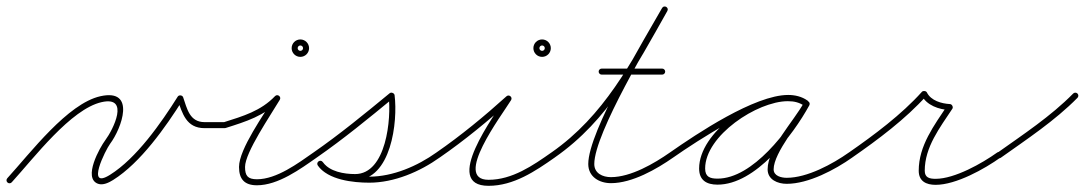

<svg xmlns="http://www.w3.org/2000/svg" viewBox="-21 -566 3423 606"><path d="M2.6 10C6.5 13.6 12.5 13.3 16 9.4C86.3 -67.6 202.6 -221.9 300.1 -243.7C389.6 -263.8 336.1 -156.7 311.4 -123.7C294.2 -100.7 239.7 -3.9 288.3 14C304.2 19.8 323 10.2 336 2.1C422.5 -52 502.2 -165.3 556 -250.9C558 -254 553.1 -256.2 548.1 -256.7C543.1 -257.3 537.8 -256.3 539 -252.9C554.6 -208.1 566.6 -161.5 625 -161.5C646 -161.5 667 -161.5 688 -161.5C693.2 -161.5 697.5 -165.8 697.5 -171C697.5 -176.2 693.2 -180.5 688 -180.5C688 -180.5 688 -180.5 688 -180.5C667 -180.5 646 -180.5 625 -180.5C577.2 -180.5 569.5 -223 557 -259.1C555.8 -262.5 552.5 -264.5 549 -264.9C545.5 -265.3 541.9 -264.1 540 -261.1C487.7 -178 409.8 -66.4 326 -14.1C248.6 34.3 312.1 -92.9 326.6 -112.3C362.7 -160.4 409.8 -287.7 295.9 -262.3C192.3 -239.1 75.6 -84.1 2 -3.4C-1.6 0.5 -1.3 6.5 2.6 10Z M678.9 -168.1C680.5 -163.1 685.9 -160.4 690.9 -161.9C755.8 -182.5 813.6 -200.1 860.9 -249.4C864.7 -253.5 862.4 -258.7 858.4 -261.8C854.4 -264.8 848.7 -265.7 845.8 -260.8C813.2 -205.7 733.4 -96.1 733.4 -39C733.4 -0.9 750.4 18.8 790 18.8C857 18.8 926.8 -32.3 979.4 -69.2C983.7 -72.2 984.8 -78.2 981.8 -82.4C978.8 -86.7 972.8 -87.8 968.6 -84.8C919.7 -50.6 852.2 -0.2 790 -0.2C760.8 -0.2 752.4 -11.4 752.4 -39C752.4 -84.7 833.2 -202.2 862.2 -251.2C865 -256 863.2 -260.9 859.7 -263.5C856.2 -266.2 851 -266.6 847.1 -262.6C802.4 -215.9 746.7 -199.6 685.1 -180.1C680.1 -178.5 677.4 -173.1 678.9 -168.1ZM935.5 -414C935.5 -409.3 931.7 -405.5 927 -405.5C922.3 -405.5 918.5 -409.3 918.5 -414C918.5 -418.7 922.3 -422.5 927 -422.5C931.7 -422.5 935.5 -418.7 935.5 -414ZM899.5 -414C899.5 -398.8 911.8 -386.5 927 -386.5C942.2 -386.5 954.5 -398.8 954.5 -414C954.5 -429.2 942.2 -441.5 927 -441.5C911.8 -441.5 899.5 -429.2 899.5 -414Z M966.2 -71.6C969.2 -67.3 975.1 -66.2 979.4 -69.2C1062.9 -127.1 1142.7 -192.6 1221 -257.1C1223.6 -259.2 1219.5 -262.4 1214.9 -264.2C1210.3 -266 1205.2 -266.5 1205.6 -263.3C1214.5 -193 1198.7 -16.6 1099.8 -16.6C1065.2 -16.6 1019.1 -24.1 997.8 -54.5C994.1 -59.6 988.4 -59.5 984.5 -56.8C980.7 -54 978.6 -48.7 982.2 -43.5C1014.2 2 1093.6 10.6 1144.5 10.6C1223.2 10.6 1304.1 -24 1367.5 -69.3C1371.8 -72.3 1372.8 -78.3 1369.7 -82.5C1366.7 -86.8 1360.7 -87.8 1356.5 -84.7C1296.3 -41.8 1219.2 -8.4 1144.5 -8.4C1100.8 -8.4 1025.4 -15.1 997.8 -54.5C994.1 -59.6 988.4 -59.5 984.5 -56.8C980.7 -54 978.6 -48.7 982.2 -43.5C1007.5 -7.6 1058.5 2.4 1099.8 2.4C1214 2.4 1235 -182.3 1224.4 -265.7C1224 -268.9 1221.4 -271.5 1218.3 -272.7C1215.2 -274 1211.5 -273.9 1209 -271.8C1131 -207.6 1051.6 -142.4 968.6 -84.8C964.3 -81.8 963.2 -75.9 966.2 -71.6Z M1367.4 -69.2C1367.4 -69.2 1367.4 -69.2 1367.4 -69.2C1444.8 -122.6 1520.5 -185 1590.4 -247.9C1594.4 -251.6 1592.2 -256.9 1588.3 -260.2C1584.4 -263.4 1578.8 -264.6 1575.9 -260C1540.2 -202 1372.3 20.5 1521 20.5C1600.1 20.5 1668.2 -25.4 1730.5 -69.2C1734.8 -72.3 1735.8 -78.2 1732.8 -82.5C1729.7 -86.8 1723.8 -87.8 1719.5 -84.8C1660.9 -43.5 1595.6 1.5 1521 1.5C1408.2 1.5 1561.6 -200.5 1592.1 -250C1594.9 -254.6 1593.3 -259.5 1590 -262.2C1586.7 -265 1581.7 -265.7 1577.6 -262.1C1508.4 -199.6 1433.4 -137.8 1356.6 -84.8C1352.3 -81.8 1351.2 -75.9 1354.2 -71.6C1357.2 -67.3 1363.1 -66.2 1367.4 -69.2ZM1698.5 -414C1698.5 -409.3 1694.7 -405.5 1690 -405.5C1685.3 -405.5 1681.5 -409.3 1681.5 -414C1681.5 -418.7 1685.3 -422.5 1690 -422.5C1694.7 -422.5 1698.5 -418.7 1698.5 -414ZM1662.5 -414C1662.5 -398.8 1674.8 -386.5 1690 -386.5C1705.2 -386.5 1717.5 -398.8 1717.5 -414C1717.5 -429.2 1705.2 -441.5 1690 -441.5C1674.8 -441.5 1662.5 -429.2 1662.5 -414Z M1730.4 -69.2C1730.4 -69.2 1730.4 -69.2 1730.4 -69.2C1899.8 -187.4 1985.8 -355.5 2085.3 -531.3C2088.4 -536.8 2085.8 -541.9 2081.7 -544.3C2077.5 -546.6 2071.9 -546.2 2068.7 -540.7C2016.9 -449 1835.7 -151.8 1835.7 -48.3C1835.7 -7.9 1870.5 12.1 1907.3 12.1C1974.4 12.1 2051.3 -32 2104.4 -69.2C2108.7 -72.2 2109.8 -78.2 2106.8 -82.4C2103.8 -86.7 2097.8 -87.8 2093.6 -84.8C2093.6 -84.8 2093.6 -84.8 2093.6 -84.8C2043.9 -50 1970.1 -6.9 1907.3 -6.9C1881.3 -6.9 1854.7 -18.8 1854.7 -48.3C1854.7 -145.5 2036.2 -444.6 2085.3 -531.3C2088.4 -536.8 2085.8 -541.9 2081.7 -544.3C2077.5 -546.6 2071.9 -546.2 2068.7 -540.7C1970.8 -367.6 1886.2 -201.1 1719.6 -84.8C1715.3 -81.8 1714.2 -75.9 1717.2 -71.6C1720.2 -67.3 1726.1 -66.2 1730.4 -69.2ZM1878 -330.5C1878 -330.5 1878 -330.5 1878 -330.5C1941.7 -330.5 2005.3 -330.5 2069 -330.5C2074.2 -330.5 2078.5 -334.8 2078.5 -340C2078.5 -345.2 2074.2 -349.5 2069 -349.5C2069 -349.5 2069 -349.5 2069 -349.5C2005.3 -349.5 1941.7 -349.5 1878 -349.5C1872.8 -349.5 1868.5 -345.2 1868.5 -340C1868.5 -334.8 1872.8 -330.5 1878 -330.5Z M2091.2 -71.6C2094.2 -67.3 2100.1 -66.2 2104.4 -69.2C2181 -122.6 2371.7 -247.3 2466.6 -247.3C2484 -247.3 2502.1 -243.5 2516.5 -233.3C2521.4 -229.8 2526.6 -232.2 2529.2 -236.3C2531.9 -240.5 2532 -246.2 2526.8 -249.2C2506.2 -261.1 2489.7 -265.6 2465.3 -265.6C2358.5 -265.6 2185.6 -149 2185.6 -34.2C2185.6 3.1 2209.3 16.8 2243.7 16.8C2363.7 16.8 2481.5 -138.8 2533.3 -233.4C2536.4 -239 2533.7 -244.1 2529.6 -246.3C2525.4 -248.6 2519.7 -248.1 2516.7 -242.6C2483.9 -182.7 2401.8 -97.6 2401.8 -31.6C2401.8 1.3 2433.8 14.2 2462 14.2C2531.2 14.2 2614.3 -30.2 2669.5 -69.2C2673.8 -72.3 2674.8 -78.2 2671.8 -82.5C2668.7 -86.8 2662.8 -87.8 2658.5 -84.8C2658.5 -84.8 2658.5 -84.8 2658.5 -84.8C2606.7 -48.2 2527 -4.8 2462 -4.8C2445.1 -4.8 2420.8 -10.4 2420.8 -31.6C2420.8 -84.5 2504.5 -180.8 2533.3 -233.4C2536.4 -239 2533.7 -244 2529.6 -246.3C2525.4 -248.6 2519.7 -248.1 2516.7 -242.6C2468.8 -155 2355.2 -2.2 2243.7 -2.2C2219.8 -2.2 2204.6 -7.8 2204.6 -34.2C2204.6 -138.1 2369.4 -246.6 2465.3 -246.6C2486.4 -246.6 2499.7 -242.9 2517.2 -232.8C2522.5 -229.8 2527.5 -232 2530 -235.9C2532.5 -239.7 2532.4 -245.2 2527.5 -248.7C2509.9 -261.3 2488 -266.3 2466.6 -266.3C2360.9 -266.3 2177.9 -143.6 2093.6 -84.8C2089.3 -81.8 2088.2 -75.9 2091.2 -71.6Z M2656.2 -71.6C2659.2 -67.3 2665.1 -66.2 2669.4 -69.2C2750 -125.2 2837.5 -190.5 2903.1 -263.7C2904.9 -265.7 2900.4 -267.5 2895.7 -268.2C2891.1 -268.8 2886.2 -268.3 2887.5 -265.8C2903.4 -233.3 2942.6 -220.3 2976.5 -218.5C2979.7 -218.3 2978.7 -223.4 2976.5 -227.7C2974.3 -232.1 2970.8 -235.9 2969.1 -233.2C2927.4 -170.2 2878.7 -106.4 2878.7 -27.1C2878.7 6 2902.2 17.4 2932.1 17.4C2996.6 17.4 3086.5 -32.7 3137.5 -69.3C3141.8 -72.3 3142.8 -78.3 3139.7 -82.5C3136.7 -86.8 3130.7 -87.8 3126.5 -84.7C3126.5 -84.7 3126.5 -84.7 3126.5 -84.7C3078.9 -50.6 2992.2 -1.6 2932.1 -1.6C2912.8 -1.6 2897.7 -5.2 2897.7 -27.1C2897.7 -101.9 2945.6 -163.2 2984.9 -222.8C2986.7 -225.4 2986.4 -229 2984.9 -232C2983.4 -235 2980.7 -237.3 2977.5 -237.5C2950.9 -238.9 2917.2 -248.3 2904.5 -274.2C2903.3 -276.7 2900.3 -278.3 2897.2 -278.7C2894.1 -279.1 2890.8 -278.4 2888.9 -276.3C2824.3 -204.3 2737.9 -139.9 2658.6 -84.8C2654.3 -81.8 2653.2 -75.9 2656.2 -71.6Z M3124.3 -70.2C3127.3 -65.9 3133.2 -64.9 3137.5 -67.9C3220.1 -126.6 3308.5 -184.9 3379.8 -257.3C3383.5 -261.1 3383.4 -267.1 3379.7 -270.8C3375.9 -274.5 3369.9 -274.4 3366.2 -270.7C3366.2 -270.7 3366.2 -270.7 3366.2 -270.7C3295.8 -199.1 3208.2 -141.5 3126.5 -83.4C3122.2 -80.4 3121.2 -74.4 3124.3 -70.2Z"/></svg>

Font: FRB American Cursive Extralight
Style: Italic
Weight: 200
Italic angle: -25°
Version: Version 2.0;Modular Font Editor K font №1